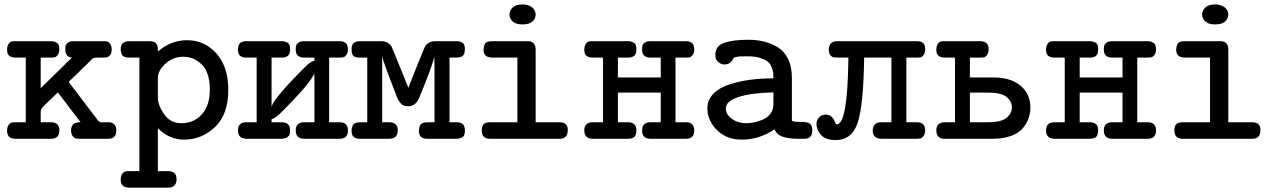

<svg xmlns="http://www.w3.org/2000/svg" viewBox="-20 -631 5814 873"><path d="M12.2 -36.1Q12.2 -54.2 19 -63Q25.9 -71.8 33 -73.5Q40 -75.2 50.8 -75.2H97.2V-369.1H50.8Q11.7 -369.1 12.2 -403.8Q12.2 -421.9 19 -431.4Q25.9 -440.9 33 -442.4Q40 -443.8 51.8 -443.8H210Q250 -443.8 250 -409.2Q250 -391.1 242.9 -381.6Q235.8 -372.1 229 -370.6Q222.2 -369.1 210 -369.1H165V-230L307.1 -369.1Q277.3 -372.1 276.9 -404.8Q276.9 -416 278.3 -423.1Q279.8 -430.2 288.8 -437Q297.9 -443.8 314.9 -443.8H449.2Q460.4 -443.8 467.3 -442.4Q474.1 -440.9 481 -431.4Q487.8 -421.9 487.8 -405Q487.8 -388.2 480 -379.6Q472.2 -371.1 465.6 -370.1Q459 -369.1 446.8 -369.1H423.8Q415 -369.1 409.9 -368.2Q404.8 -367.2 402.8 -366.2Q400.9 -365.2 396.5 -360.6Q392.1 -356 389.2 -353Q312 -276.9 292 -258.8L421.9 -87.9Q430.7 -75.7 437 -75.2Q439.9 -75.2 452.1 -75.2H471.2Q509.3 -75.2 508.8 -37.1Q508.8 0 471.2 0H340.8Q331.1 0 324.5 -1.5Q317.9 -2.9 310.5 -12Q303.2 -21 303.2 -38.1Q303.2 -75.2 342.8 -75.2H346.2L243.2 -210.9Q229 -197.8 209 -178.2Q176.8 -147.5 171.4 -140.1Q166 -132.8 165 -124V-75.2H210.9Q250 -75.2 250 -38.1Q250 0 211.9 0H49.8Q12.2 0 12.2 -36.1Z M528.8 187Q528.8 168.9 535.9 159.4Q543 149.9 550 148.4Q557.1 147 567.9 147H613.8V-369.1H567.9Q544.9 -369.1 536.9 -378.7Q528.8 -388.2 528.8 -409.2Q528.8 -444.3 570.8 -443.8H656.7Q682.6 -443.8 690.2 -433.3Q697.8 -422.9 697.8 -404.8V-397Q757.8 -447.8 829.1 -448.2Q911.1 -448.2 964.6 -387.2Q1018.1 -326.2 1018.1 -223.1Q1018.1 -110.4 957.5 -53.2Q897 3.9 816.9 3.9Q750 3.9 697.8 -47.9V147H744.1Q783.2 147 782.7 184.1Q782.7 222.2 744.1 222.2H568.8Q528.8 222.2 528.8 187ZM697.8 -187Q697.8 -152.8 726.3 -111.8Q754.9 -70.8 803.7 -70.8Q862.8 -70.8 898.4 -111.8Q934.1 -152.8 934.1 -222.2Q934.1 -301.3 897.9 -337.2Q861.8 -373 814 -373Q767.1 -373 732.4 -341.6Q697.8 -310.1 697.8 -277.8Z M1062 -38.1Q1062 -75.2 1100.6 -75.2H1147V-369.1H1100.6Q1061.5 -369.1 1062 -403.8Q1062 -427.7 1072.5 -435.8Q1083 -443.8 1101.6 -443.8H1258.8Q1275.9 -443.8 1287.8 -436.5Q1299.8 -429.2 1298.8 -405.8Q1299.8 -368.7 1260.7 -369.1H1214.8V-145Q1216.8 -152.8 1222.9 -163.8Q1229 -174.8 1241.5 -189.9Q1253.9 -205.1 1263.4 -216.6Q1272.9 -228 1291.3 -248Q1309.6 -268.1 1317.6 -276.1Q1325.7 -284.2 1346.2 -305.2Q1366.7 -326.2 1368.7 -328.1Q1390.6 -350.1 1408.7 -355H1409.7V-369.1H1363.8Q1324.7 -369.1 1324.7 -404.8Q1324.7 -416 1326.2 -423.1Q1327.6 -430.2 1337.2 -437Q1346.7 -443.8 1364.7 -443.8H1522.9Q1562 -443.8 1562 -407.2Q1562 -390.1 1554.9 -381.1Q1547.9 -372.1 1540.8 -370.6Q1533.7 -369.1 1523.9 -369.1H1476.6V-75.2H1523.9Q1562 -75.2 1562 -38.1Q1562 0 1524.9 0H1363.8Q1324.7 0 1324.7 -38.1Q1324.7 -75.2 1363.8 -75.2H1409.7V-266.1L1408.7 -298.8Q1400.9 -261.7 1255.9 -117.2Q1232.9 -94.2 1214.8 -88.9V-75.2H1259.8Q1298.8 -75.2 1298.8 -40Q1298.8 -27.8 1297.4 -21Q1295.9 -14.2 1286.4 -7.1Q1276.9 0 1258.8 0H1101.6Q1062 0 1062 -38.1Z M1578.6 -35.2Q1578.6 -43 1579.6 -48.1Q1580.6 -53.2 1583.7 -60.5Q1586.9 -67.9 1596.2 -71.5Q1605.5 -75.2 1619.6 -75.2H1649.9V-369.1H1619.6Q1609.9 -369.1 1604.7 -369.6Q1599.6 -370.1 1592 -373.5Q1584.5 -377 1581.5 -385.5Q1578.6 -394 1578.6 -409.2Q1578.6 -444.3 1617.7 -443.8H1711.9Q1731 -443.8 1742.9 -436.5Q1754.9 -429.2 1758.8 -422.1Q1762.7 -415 1768.6 -399.9L1836.9 -231.9Q1836.9 -232.9 1854.7 -278.1Q1872.6 -323.2 1891.6 -369.6Q1910.6 -416 1912.6 -419.9Q1927.7 -443.8 1960.9 -443.8H2055.7Q2093.8 -443.8 2093.8 -410.2Q2093.8 -384.3 2083.7 -376.7Q2073.7 -369.1 2054.7 -369.1H2023.9V-75.2H2055.7Q2093.8 -75.2 2093.8 -40Q2093.8 -33.2 2093.8 -30.5Q2093.8 -27.8 2091.8 -20.5Q2089.8 -13.2 2086.2 -10Q2082.5 -6.8 2074.7 -3.4Q2066.9 0 2054.7 0H1922.9Q1884.8 0 1884.8 -35.2Q1884.8 -43 1885.7 -48.1Q1886.7 -53.2 1889.6 -60.5Q1892.6 -67.9 1902.1 -71.5Q1911.6 -75.2 1925.8 -75.2H1955.6V-334L1954.6 -374Q1946.8 -333 1886.7 -188Q1870.6 -147.9 1835.9 -147.9Q1823.7 -147.9 1815.2 -151.4Q1806.6 -154.8 1800.3 -163.3Q1793.9 -171.9 1790.8 -176.5Q1787.6 -181.2 1783.2 -193.1Q1778.8 -205.1 1778.8 -206.1Q1723.6 -346.2 1717.8 -374V-75.2H1748.5Q1788.6 -75.2 1788.6 -38.1Q1788.6 0 1748.5 0H1616.7Q1578.6 0 1578.6 -35.2Z M2170.4 -38.1Q2170.4 -59.1 2179.9 -67.1Q2189.5 -75.2 2209.5 -75.2H2332.5V-369.1H2219.7Q2178.7 -369.1 2178.7 -403.8Q2178.7 -411.6 2179.7 -416.7Q2180.7 -421.9 2183.6 -429.4Q2186.5 -437 2195.6 -440.4Q2204.6 -443.8 2218.8 -443.8H2379.4Q2415.5 -443.8 2415.5 -404.8V-75.2H2522.5Q2563.5 -75.2 2561.5 -38.1Q2561.5 0 2523.4 0H2207.5Q2170.4 0 2170.4 -38.1ZM2356.4 -610.8Q2382.3 -610.8 2398.9 -597.9Q2415.5 -585 2415.5 -564.9Q2415.5 -547.9 2401.6 -533.9Q2387.7 -520 2355.5 -520Q2324.7 -520 2310.5 -533.9Q2296.4 -547.9 2296.4 -564.9Q2296.4 -582 2310.5 -596.4Q2324.7 -610.8 2356.4 -610.8Z M2636.7 -38.1Q2636.7 -75.2 2675.3 -75.2H2721.7V-369.1H2675.3Q2636.2 -369.1 2636.7 -403.8Q2636.7 -421.9 2643.6 -431.4Q2650.4 -440.9 2657.5 -442.4Q2664.6 -443.8 2676.3 -443.8H2833.5Q2850.6 -443.8 2862.5 -436.5Q2874.5 -429.2 2873.5 -405.8Q2874.5 -368.7 2835.4 -369.1H2789.6V-278.8H2984.4V-369.1H2938.5Q2899.4 -369.1 2899.4 -404.8Q2899.4 -417 2901.4 -424.1Q2903.3 -431.2 2912.4 -437.5Q2921.4 -443.8 2939.5 -443.8H3097.7Q3136.7 -443.8 3136.7 -407.2Q3136.7 -390.1 3129.6 -381.1Q3122.6 -372.1 3115.5 -370.6Q3108.4 -369.1 3098.6 -369.1H3051.3V-75.2H3098.6Q3136.7 -75.2 3136.7 -38.1Q3136.7 0 3099.6 0H2938.5Q2899.4 0 2899.4 -38.1Q2899.4 -75.2 2938.5 -75.2H2984.4V-210H2789.6V-75.2H2833.5Q2874.5 -75.2 2873.5 -38.1Q2873.5 -25.9 2870.1 -17.3Q2866.7 -8.8 2860.1 -5.4Q2853.5 -2 2847.4 -1Q2841.3 0 2833.5 0H2676.3Q2636.7 0 2636.7 -38.1Z M3196.3 -138.2Q3196.3 -177.2 3223.9 -205.1Q3251.5 -232.9 3297.9 -247.6Q3344.2 -262.2 3393.3 -268.6Q3442.4 -274.9 3496.6 -274.9Q3496.6 -290 3496.1 -297.6Q3495.6 -305.2 3489.5 -322.5Q3483.4 -339.8 3472.4 -349.4Q3461.4 -358.9 3438 -366.9Q3414.6 -375 3380.4 -375Q3359.4 -375 3346.4 -374.5Q3333.5 -374 3326.4 -371.6Q3319.3 -369.1 3317.4 -368.7Q3315.4 -368.2 3312.5 -362.5Q3309.6 -356.9 3308.6 -355Q3296.4 -337.9 3274.4 -337.9Q3257.3 -337.9 3244.9 -349.9Q3232.4 -361.8 3232.4 -379.9Q3232.4 -421.9 3272 -436Q3311.5 -450.2 3383.3 -450.2Q3421.4 -450.2 3453.9 -442.1Q3486.3 -434.1 3516.4 -416Q3546.4 -397.9 3563.5 -362.5Q3580.6 -327.1 3580.6 -276.9V-81.1Q3594.7 -76.2 3622.1 -76.7Q3649.4 -77.1 3661.4 -69.6Q3673.3 -62 3673.3 -37.1Q3673.3 0 3637.2 0H3614.3Q3567.4 0 3539.8 -9Q3512.2 -18.1 3501.5 -43Q3432.6 3.9 3352.5 3.9Q3282.7 3.9 3239.5 -40Q3196.3 -84 3196.3 -138.2ZM3280.3 -138.2Q3280.3 -110.4 3307.9 -90.6Q3335.4 -70.8 3374.5 -70.8Q3390.6 -70.8 3408.4 -74.5Q3426.3 -78.1 3447.3 -86.7Q3468.3 -95.2 3482.4 -113Q3496.6 -130.9 3496.6 -157.2V-210.9Q3397.5 -209 3338.9 -190.2Q3280.3 -171.4 3280.3 -138.2Z M3692.4 -66.9Q3692.4 -85 3704.3 -97.4Q3716.3 -109.9 3734.4 -109.9Q3751.5 -109.9 3761.5 -99.9Q3771.5 -89.8 3775.4 -78.9Q3779.3 -67.9 3780.3 -66.9Q3782.2 -65.9 3785.2 -65.9Q3833 -65.9 3837.4 -356Q3837.4 -365.7 3837.4 -369.1H3790.5Q3777.3 -369.1 3770.3 -370.1Q3763.2 -371.1 3755.9 -379.6Q3748.5 -388.2 3748.5 -404.8Q3748.5 -443.8 3787.1 -443.8H4149.4Q4186.5 -443.8 4186.5 -409.2Q4186.5 -391.1 4179.9 -381.6Q4173.3 -372.1 4166.3 -370.6Q4159.2 -369.1 4148.4 -369.1H4101.1V-75.2H4147.5Q4186.5 -75.2 4186.5 -40Q4186.5 -21 4179 -12Q4171.4 -2.9 4164.8 -1.5Q4158.2 0 4145.5 0H3988.3Q3948.2 0 3948.2 -38.1Q3948.2 -75.2 3987.3 -75.2H4033.2V-369.1H3909.2Q3906.2 -155.3 3880.4 -74.7Q3854.5 5.9 3779.3 5.9Q3734.4 5.9 3713.4 -17.1Q3692.4 -40 3692.4 -66.9Z M4276.4 -75.2H4322.3V-369.1H4276.4Q4237.3 -369.1 4237.3 -403.8Q4237.3 -421.9 4244.1 -431.4Q4251 -440.9 4258.1 -442.4Q4265.1 -443.8 4277.3 -443.8H4435.1Q4475.1 -443.8 4475.1 -409.2Q4475.1 -391.1 4468.3 -381.6Q4461.4 -372.1 4454.3 -370.6Q4447.3 -369.1 4435.1 -369.1H4390.1V-278.8H4498Q4575.2 -278.8 4620.1 -241.5Q4665 -204.1 4665 -142.1Q4665 -118.2 4657.7 -95.7Q4650.4 -73.2 4632.3 -50Q4614.3 -26.9 4578.1 -13.4Q4542 0 4491.2 0H4273.4Q4237.3 -1 4237.3 -38.1Q4237.3 -75.2 4276.4 -75.2ZM4390.1 -75.2H4472.2Q4533.2 -75.2 4557.1 -95.7Q4581.1 -116.2 4581.1 -143.1Q4581.1 -169.9 4557.1 -189.9Q4533.2 -210 4472.2 -210H4390.1Z M4736.3 -38.1Q4736.3 -75.2 4774.9 -75.2H4821.3V-369.1H4774.9Q4735.8 -369.1 4736.3 -403.8Q4736.3 -421.9 4743.2 -431.4Q4750 -440.9 4757.1 -442.4Q4764.2 -443.8 4775.9 -443.8H4933.1Q4950.2 -443.8 4962.2 -436.5Q4974.1 -429.2 4973.1 -405.8Q4974.1 -368.7 4935.1 -369.1H4889.2V-278.8H5084V-369.1H5038.1Q4999 -369.1 4999 -404.8Q4999 -417 5001 -424.1Q5002.9 -431.2 5012 -437.5Q5021 -443.8 5039.1 -443.8H5197.3Q5236.3 -443.8 5236.3 -407.2Q5236.3 -390.1 5229.2 -381.1Q5222.2 -372.1 5215.1 -370.6Q5208 -369.1 5198.2 -369.1H5150.9V-75.2H5198.2Q5236.3 -75.2 5236.3 -38.1Q5236.3 0 5199.2 0H5038.1Q4999 0 4999 -38.1Q4999 -75.2 5038.1 -75.2H5084V-210H4889.2V-75.2H4933.1Q4974.1 -75.2 4973.1 -38.1Q4973.1 -25.9 4969.7 -17.3Q4966.3 -8.8 4959.7 -5.4Q4953.1 -2 4947 -1Q4940.9 0 4933.1 0H4775.9Q4736.3 0 4736.3 -38.1Z M5319.8 -38.1Q5319.8 -59.1 5329.3 -67.1Q5338.9 -75.2 5358.9 -75.2H5481.9V-369.1H5369.1Q5328.1 -369.1 5328.1 -403.8Q5328.1 -411.6 5329.1 -416.7Q5330.1 -421.9 5333 -429.4Q5335.9 -437 5345 -440.4Q5354 -443.8 5368.2 -443.8H5528.8Q5564.9 -443.8 5564.9 -404.8V-75.2H5671.9Q5712.9 -75.2 5710.9 -38.1Q5710.9 0 5672.9 0H5356.9Q5319.8 0 5319.8 -38.1ZM5505.9 -610.8Q5531.7 -610.8 5548.3 -597.9Q5564.9 -585 5564.9 -564.9Q5564.9 -547.9 5551 -533.9Q5537.1 -520 5504.9 -520Q5474.1 -520 5460 -533.9Q5445.8 -547.9 5445.8 -564.9Q5445.8 -582 5460 -596.4Q5474.1 -610.8 5505.9 -610.8Z"/></svg>

Font: CMU Typewriter Text
Style: Bold
Weight: 700
Version: Version 0.7.0